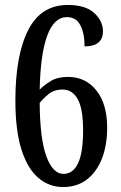

<svg xmlns="http://www.w3.org/2000/svg" viewBox="-20 -744 486 774"><path d="M234 10Q178 10 134.5 -27Q91 -64 66.5 -141Q42 -218 42 -339Q42 -521 93.5 -622.5Q145 -724 253 -724Q325 -724 360 -691.5Q395 -659 395 -618Q395 -557 321 -557Q321 -609 304 -642Q287 -675 250 -675Q198 -675 170.5 -600.5Q143 -526 140 -383Q158 -401 185 -417.5Q212 -434 254 -434Q325 -434 368.5 -379.5Q412 -325 412 -229Q412 -159 391 -105Q370 -51 330.5 -20.5Q291 10 234 10ZM236 -43Q274 -43 294.5 -85.5Q315 -128 315 -219Q315 -305 293.5 -344Q272 -383 232 -383Q198 -383 175.5 -364.5Q153 -346 140 -329Q141 -184 167 -113.5Q193 -43 236 -43Z"/></svg>

Font: Noto Serif Tamil ExtraCondensed Medium
Style: Regular
Weight: 500
Width: 2
Designer: Indian Type Foundry, Tom Grace, and the Monotype Design Team
Foundry: Monotype Imaging Inc.
Version: Version 2.004; ttfautohint (v1.8.4.7-5d5b)